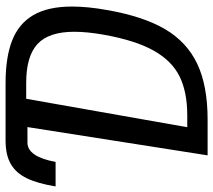

<svg xmlns="http://www.w3.org/2000/svg" viewBox="-107 -707 765 689"><g transform="rotate(-90 275.5 -362.5)"><path d="M596.5 -486.5Q596.5 -430 584 -361Q561.5 -231.5 515.5 -153Q469.5 -74.5 391 -37.2Q312.5 0 191 0H62.5L164 -646.5H108Q83 -646.5 65.5 -621Q48 -595.5 39 -545.5H-49Q-38.5 -609.5 -20 -648.2Q-1.5 -687 31 -706Q63.5 -725 115.5 -725H322Q415 -725 475.2 -701.2Q535.5 -677.5 566 -625Q596.5 -572.5 596.5 -486.5ZM495.5 -373Q506 -433 506 -478.5Q506 -570 462 -610.5Q418 -651 323 -651H265.5L163.5 -73H206Q289.5 -73 345.5 -100.5Q401.5 -128 438.2 -193.2Q475 -258.5 495.5 -373Z"/></g></svg>

Font: JuliaMono
Style: Italic
Weight: 400
Italic angle: -9°
Monospace: yes
Designer: cormullion
Foundry: corm
Version: Version 0.057; ttfautohint (v1.8.4)